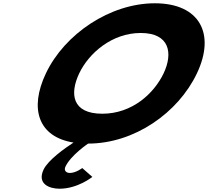

<svg xmlns="http://www.w3.org/2000/svg" viewBox="-20 -860 1267 1170"><path d="M462.7 -413C521.2 -536 662 -659 837.4 -659C1014.1 -659 1035.5 -536 977 -413C918.5 -290 785 -167 603.5 -167C417.2 -167 404.3 -290 462.7 -413ZM259.7 -413C157.5 -197.9 212.7 -25.8 428 8.7C375.7 42.8 273.4 114.9 245.8 173C204.5 260 279.7 290 342.7 290C454 290 542.7 218 542.7 218L481.2 164C481.2 164 442.8 194 405.3 194C384.7 194 367.1 180 379 155C412.3 85 517 15 517 15C798.5 15 1065.4 -172 1180 -413C1294.6 -654 1197 -840 923.5 -840C651.7 -840 374.3 -654 259.7 -413Z"/></svg>

Font: Hussar
Style: BdSuprExtOblFive
Weight: 700
Foundry: Cannot Into Space Fonts
Version: Version 2.00